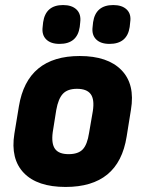

<svg xmlns="http://www.w3.org/2000/svg" viewBox="-20 -730 558 761"><path d="M240 11Q128 11 74.5 -44.5Q21 -100 37 -200L55 -309Q88 -508 296 -508Q407 -508 461.5 -452Q516 -396 499 -295L482 -189Q466 -88 405.5 -38.5Q345 11 240 11ZM252 -119Q290 -119 308 -138Q326 -157 333 -203L348 -290Q355 -336 339.5 -357Q324 -378 285 -378Q248 -378 229.5 -358.5Q211 -339 203 -294L189 -206Q183 -161 198 -140Q213 -119 252 -119ZM414 -556Q379 -556 361 -574Q343 -592 347 -623L349 -642Q359 -710 429 -710Q464 -710 482.5 -692Q501 -674 496 -642L494 -623Q484 -556 414 -556ZM216 -556Q181 -556 163 -574Q145 -592 149 -623L151 -642Q161 -710 230 -710Q265 -710 283.5 -692Q302 -674 298 -642L296 -623Q286 -556 216 -556Z"/></svg>

Font: Sofia Sans Semi Condensed Black
Style: Italic
Weight: 900
Italic angle: -9°
Version: Version 4.100